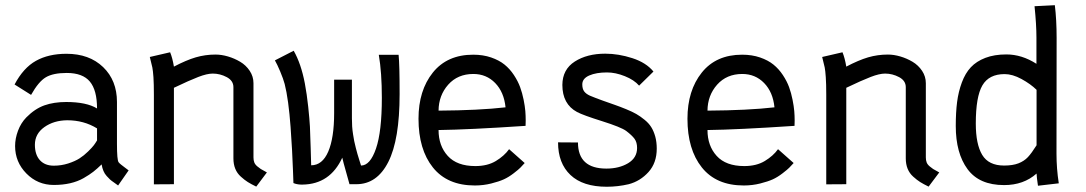

<svg xmlns="http://www.w3.org/2000/svg" viewBox="-20 -709 4181 739"><path d="M114.3 -151.9Q114.3 -113.8 133.5 -92.5Q152.8 -71.3 187 -71.3Q215.8 -71.3 242.4 -79.8Q269 -88.4 286.1 -99.4Q303.2 -110.4 319.1 -126Q335 -141.6 341.3 -150.1Q347.7 -158.7 353.5 -168.5V-214.8Q302.7 -246.1 238.8 -246.1Q187 -245.6 150.6 -219.7Q114.3 -193.8 114.3 -151.9ZM430.2 -155.3Q430.2 -92.8 436.5 -84.5Q439.5 -80.6 445.6 -75.7Q451.7 -70.8 461.2 -63.7Q470.7 -56.6 475.1 -53.2L434.6 4.9Q431.2 2 419.7 -5.9Q408.2 -13.7 403.3 -18.3Q398.4 -22.9 390.6 -31.5Q382.8 -40 378.2 -51Q373.5 -62 371.1 -76.2Q353.5 -59.1 339.1 -47.9Q324.7 -36.6 301.8 -23.4Q278.8 -10.3 250 -3.7Q221.2 2.9 187 2.9Q125 2.9 81.5 -41.3Q38.1 -85.4 38.1 -147Q38.1 -175.8 49.3 -205.8Q60.5 -235.8 81.5 -257.3Q114.3 -290.5 150.9 -303.5Q187.5 -316.4 234.9 -316.4Q313 -316.4 353.5 -291.5Q353.5 -361.8 325.9 -395Q298.3 -428.2 236.8 -428.2Q184.6 -428.2 156.5 -411.6Q128.4 -395 99.6 -343.8L36.1 -383.8Q69.8 -447.8 118.4 -474.9Q167 -502 235.8 -502Q323.7 -502 377 -450.7Q430.2 -399.4 430.2 -316.4Z M649.4 -452.6Q696.8 -477.5 733.4 -488.3Q770 -499 809.6 -499Q832.5 -499 857.4 -491.7Q882.3 -484.4 904.5 -471.2Q926.8 -458 941.2 -436.3Q955.6 -414.6 955.6 -388.7V-103Q955.6 -92.3 958.7 -84Q961.9 -75.7 970.2 -68.8Q978.5 -62 983.6 -58.6Q988.8 -55.2 1002 -48.3Q1003.4 -47.4 1003.9 -47.1Q1004.4 -46.9 1005.4 -46.4Q1006.3 -45.9 1007.3 -45.4L966.3 9.3Q946.3 -0.5 933.8 -8.3Q921.4 -16.1 907 -29.1Q892.6 -42 885.5 -59.6Q878.4 -77.1 878.4 -99.6V-373.5Q878.4 -398.4 852.8 -412.1Q827.1 -425.8 798.8 -425.8Q776.9 -425.8 743.2 -412.8Q709.5 -399.9 649.4 -371.1V0L572.3 0.5V-344.2Q572.3 -386.7 570.6 -411.9Q568.8 -437 566.4 -449.2Q564 -461.4 556.6 -489.7L634.8 -507.8Q644 -485.4 649.4 -452.6Z M1038.1 -476.6 1110.4 -513.7Q1138.7 -464.4 1153.3 -388.2Q1161.1 -346.7 1166.3 -298.1Q1171.4 -249.5 1172.9 -221.7Q1174.3 -193.8 1175.8 -139.2Q1177.2 -84.5 1177.7 -72.8Q1220.7 -72.8 1243.4 -125.5Q1266.1 -178.2 1266.1 -273.9V-402.3H1334.5V-253.9Q1334.5 -237.8 1335.4 -222.7Q1336.4 -207.5 1338.9 -192.1Q1341.3 -176.8 1343.3 -166.3Q1345.2 -155.8 1349.6 -139.4Q1354 -123 1355.7 -116.7Q1357.4 -110.4 1363 -92.8Q1368.7 -75.2 1369.6 -71.8Q1404.8 -71.8 1427.2 -137.2Q1449.7 -202.6 1449.7 -332.5Q1449.7 -429.7 1438 -498H1514.2Q1518.1 -461.4 1518.1 -346.7Q1518.1 -171.4 1474.6 -85.7Q1431.2 0 1351.6 0H1341.8H1325.2Q1323.2 -7.8 1312.3 -46.1Q1301.3 -84.5 1297.4 -102.1Q1250.5 0 1144.5 1.5H1141.6H1138.7Q1122.1 1 1109.4 -4.4Q1109.4 -7.3 1107.7 -52Q1106 -96.7 1104 -133.5Q1102.1 -170.4 1098.4 -220.7Q1094.7 -271 1088.9 -314.2Q1083 -357.4 1075.7 -385.7Q1070.3 -405.8 1058.6 -433.6Q1046.9 -461.4 1038.1 -476.6Z M1668 -283.2Q1823.7 -284.2 1925.8 -295.9Q1919.9 -354.5 1886 -389.4Q1852.1 -424.3 1801.8 -424.3Q1741.7 -424.3 1705.1 -383.1Q1668.5 -341.8 1668 -283.2ZM1801.3 -498.5Q1839.4 -498.5 1870.4 -487.8Q1901.4 -477.1 1921.9 -460.4Q1942.4 -443.8 1958 -420.2Q1973.6 -396.5 1981.9 -373.8Q1990.2 -351.1 1995.4 -325.2Q2000.5 -299.3 2002 -281.2Q2003.4 -263.2 2003.4 -245.6Q2003.4 -228.5 2002.9 -224.6Q1784.7 -210 1668 -208.5Q1668 -147.9 1703.4 -108.9Q1738.8 -69.8 1809.6 -69.8Q1856.4 -69.8 1888.7 -89.4Q1920.9 -108.9 1939.5 -134.8L1999.5 -81.5Q1988.8 -69.8 1982.7 -63.5Q1976.6 -57.1 1957.3 -42.2Q1938 -27.3 1919.4 -18.8Q1900.9 -10.3 1870.6 -2.7Q1840.3 4.9 1807.6 4.9Q1701.7 4.9 1646.2 -64.5Q1590.8 -133.8 1590.8 -252Q1590.8 -360.8 1646 -429.7Q1701.2 -498.5 1801.3 -498.5Z M2201.2 -277.8Q2144.5 -308.1 2144.5 -382.3Q2145 -441.9 2192.4 -472.2Q2239.7 -502.4 2309.6 -502.4Q2360.8 -502.4 2414.1 -485.1Q2467.3 -467.8 2495.1 -433.6L2439.9 -379.4Q2420.9 -401.4 2385 -415.8Q2349.1 -430.2 2316.4 -430.2Q2274.9 -430.2 2248 -418.5Q2221.2 -406.7 2221.2 -384.3Q2221.2 -367.2 2228.3 -357.4Q2235.4 -347.7 2250.5 -340.8Q2271.5 -332 2299.3 -322Q2327.1 -312 2346.9 -305.2Q2366.7 -298.3 2389.9 -288.8Q2413.1 -279.3 2429 -270.3Q2444.8 -261.2 2460.9 -248Q2477.1 -234.9 2486.6 -219.7Q2496.1 -204.6 2502 -183.6Q2507.8 -162.6 2507.8 -137.2Q2507.8 -82 2476.1 -46.9Q2444.3 -11.7 2399.9 0Q2357.9 9.8 2315.4 9.8Q2223.6 9.8 2175.8 -35.4Q2127.9 -80.6 2127.9 -161.1L2204.6 -160.6Q2204.6 -60.1 2314 -60.1Q2362.8 -60.1 2397.5 -80.8Q2432.1 -101.6 2432.1 -139.6Q2432.1 -161.1 2422.4 -174.6Q2412.6 -188 2390.1 -205.1Q2370.1 -219.7 2297.1 -242.7Q2224.1 -265.6 2201.2 -277.8Z M2703.1 -283.2Q2858.9 -284.2 2960.9 -295.9Q2955.1 -354.5 2921.1 -389.4Q2887.2 -424.3 2836.9 -424.3Q2776.9 -424.3 2740.2 -383.1Q2703.6 -341.8 2703.1 -283.2ZM2836.4 -498.5Q2874.5 -498.5 2905.5 -487.8Q2936.5 -477.1 2957 -460.4Q2977.5 -443.8 2993.2 -420.2Q3008.8 -396.5 3017.1 -373.8Q3025.4 -351.1 3030.5 -325.2Q3035.6 -299.3 3037.1 -281.2Q3038.6 -263.2 3038.6 -245.6Q3038.6 -228.5 3038.1 -224.6Q2819.8 -210 2703.1 -208.5Q2703.1 -147.9 2738.5 -108.9Q2773.9 -69.8 2844.7 -69.8Q2891.6 -69.8 2923.8 -89.4Q2956.1 -108.9 2974.6 -134.8L3034.7 -81.5Q3023.9 -69.8 3017.8 -63.5Q3011.7 -57.1 2992.4 -42.2Q2973.1 -27.3 2954.6 -18.8Q2936 -10.3 2905.8 -2.7Q2875.5 4.9 2842.8 4.9Q2736.8 4.9 2681.4 -64.5Q2626 -133.8 2626 -252Q2626 -360.8 2681.2 -429.7Q2736.3 -498.5 2836.4 -498.5Z M3237.3 -452.6Q3284.7 -477.5 3321.3 -488.3Q3357.9 -499 3397.5 -499Q3420.4 -499 3445.3 -491.7Q3470.2 -484.4 3492.4 -471.2Q3514.6 -458 3529.1 -436.3Q3543.5 -414.6 3543.5 -388.7V-103Q3543.5 -92.3 3546.6 -84Q3549.8 -75.7 3558.1 -68.8Q3566.4 -62 3571.5 -58.6Q3576.7 -55.2 3589.8 -48.3Q3591.3 -47.4 3591.8 -47.1Q3592.3 -46.9 3593.3 -46.4Q3594.2 -45.9 3595.2 -45.4L3554.2 9.3Q3534.2 -0.5 3521.7 -8.3Q3509.3 -16.1 3494.9 -29.1Q3480.5 -42 3473.4 -59.6Q3466.3 -77.1 3466.3 -99.6V-373.5Q3466.3 -398.4 3440.7 -412.1Q3415 -425.8 3386.7 -425.8Q3364.7 -425.8 3331.1 -412.8Q3297.4 -399.9 3237.3 -371.1V0L3160.2 0.5V-344.2Q3160.2 -386.7 3158.4 -411.9Q3156.7 -437 3154.3 -449.2Q3151.9 -461.4 3144.5 -489.7L3222.7 -507.8Q3231.9 -485.4 3237.3 -452.6Z M3735.8 -233.4Q3735.8 -153.8 3760.5 -112.8Q3785.2 -71.8 3844.7 -71.8Q3877.9 -71.8 3899.9 -80.3Q3921.9 -88.9 3936.3 -104.2Q3950.7 -119.6 3969.7 -149.9V-363.3Q3946.8 -385.7 3911.9 -404.8Q3877 -423.8 3846.7 -423.8Q3786.6 -423.8 3761.2 -380.4Q3735.8 -336.9 3735.8 -233.4ZM4046.4 -130.4V-117.7Q4046.4 -60.5 4055.2 -3.4L3975.1 5.9Q3970.2 -26.4 3969.7 -41Q3919.9 3.4 3844.7 3.4Q3749 3.4 3703.9 -58.1Q3658.7 -119.6 3658.7 -224.1Q3658.7 -276.4 3663.8 -316.2Q3668.9 -356 3682.1 -391.6Q3695.3 -427.2 3716.8 -450.2Q3738.3 -473.1 3772.7 -486.3Q3807.1 -499.5 3853.5 -499.5Q3913.1 -499.5 3969.2 -463.4V-564.5Q3969.2 -613.8 3961.9 -685.1L4040 -689Q4046.9 -633.3 4046.9 -562.5Z"/></svg>

Font: Fantasque Sans Mono
Style: Regular
Weight: 400
Monospace: yes
Designer: Jany Belluz
Version: Version 1.8.0 ; ttfautohint (v1.8.2)